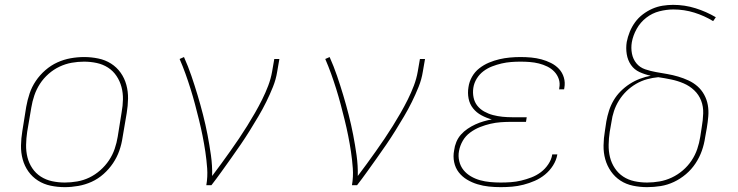

<svg xmlns="http://www.w3.org/2000/svg" viewBox="-20 -763 3040 791"><path d="M247 8Q217 8 188.5 2Q160 -4 136.5 -19Q113 -34 97 -56.5Q81 -79 73.5 -106.5Q66 -134 66.5 -163.5Q67 -193 72 -223L88 -323Q93 -351 102 -378Q111 -405 127.5 -429.5Q144 -454 167 -474Q190 -494 216.5 -506Q243 -518 271 -523Q299 -528 327 -528Q356 -528 385 -522Q414 -516 437.5 -501Q461 -486 477 -463.5Q493 -441 500.5 -413.5Q508 -386 507.5 -356.5Q507 -327 502 -297L485 -197Q481 -169 471.5 -142Q462 -115 445.5 -90.5Q429 -66 406.5 -46Q384 -26 357.5 -14Q331 -2 302.5 3Q274 8 247 8ZM247 -11Q272 -11 298 -15.5Q324 -20 348 -31.5Q372 -43 393 -61.5Q414 -80 429 -102.5Q444 -125 452.5 -150Q461 -175 465 -200L481 -300Q486 -327 486.5 -353.5Q487 -380 480.5 -404.5Q474 -429 460 -450Q446 -471 425 -484.5Q404 -498 378.5 -503.5Q353 -509 326 -509Q301 -509 275.5 -504.5Q250 -500 225.5 -488.5Q201 -477 180 -458.5Q159 -440 144.5 -417.5Q130 -395 121.5 -370Q113 -345 109 -320L92 -220Q88 -193 87.5 -166.5Q87 -140 93 -115.5Q99 -91 113 -70Q127 -49 148 -35.5Q169 -22 194.5 -16.5Q220 -11 247 -11Z M830 0Q836 -35 833.5 -69.5Q831 -104 826 -137.5Q821 -171 814.5 -203.5Q808 -236 800 -268.5Q792 -301 783.5 -333Q775 -365 765 -397Q755 -429 744 -459.5Q733 -490 720 -520L738 -528Q755 -490 768.5 -450.5Q782 -411 794 -371Q806 -331 816.5 -290Q827 -249 835 -207.5Q843 -166 849 -123.5Q855 -81 854 -38Q873 -63 891.5 -88.5Q910 -114 928.5 -140Q947 -166 964.5 -192Q982 -218 998.5 -244.5Q1015 -271 1030.5 -298Q1046 -325 1060 -353Q1074 -381 1085 -410Q1096 -439 1101 -468L1110 -520H1131L1122 -468Q1117 -436 1104.5 -405Q1092 -374 1077 -343.5Q1062 -313 1044.5 -283.5Q1027 -254 1009 -225Q991 -196 971.5 -167.5Q952 -139 932 -111Q912 -83 892 -55Q872 -27 851 0Z M1430 0Q1436 -35 1433.5 -69.5Q1431 -104 1426 -137.5Q1421 -171 1414.5 -203.5Q1408 -236 1400 -268.5Q1392 -301 1383.5 -333Q1375 -365 1365 -397Q1355 -429 1344 -459.5Q1333 -490 1320 -520L1338 -528Q1355 -490 1368.5 -450.5Q1382 -411 1394 -371Q1406 -331 1416.5 -290Q1427 -249 1435 -207.5Q1443 -166 1449 -123.5Q1455 -81 1454 -38Q1473 -63 1491.5 -88.5Q1510 -114 1528.5 -140Q1547 -166 1564.5 -192Q1582 -218 1598.5 -244.5Q1615 -271 1630.5 -298Q1646 -325 1660 -353Q1674 -381 1685 -410Q1696 -439 1701 -468L1710 -520H1731L1722 -468Q1717 -436 1704.5 -405Q1692 -374 1677 -343.5Q1662 -313 1644.5 -283.5Q1627 -254 1609 -225Q1591 -196 1571.5 -167.5Q1552 -139 1532 -111Q1512 -83 1492 -55Q1472 -27 1451 0Z M2043 8Q2018 8 1994 5.5Q1970 3 1947 -4Q1924 -11 1904 -23Q1884 -35 1870 -53Q1856 -71 1851 -95Q1846 -119 1851 -144Q1853 -161 1860 -178Q1867 -195 1879 -208.5Q1891 -222 1906.5 -232.5Q1922 -243 1938.5 -250.5Q1955 -258 1972 -263Q1989 -268 2006 -271Q1984 -277 1963.5 -288Q1943 -299 1929 -316.5Q1915 -334 1910.5 -357Q1906 -380 1910 -404Q1913 -426 1924.5 -446.5Q1936 -467 1954.5 -481.5Q1973 -496 1994.5 -505Q2016 -514 2037.5 -519Q2059 -524 2081 -526Q2103 -528 2124 -528Q2147 -528 2168.5 -526Q2190 -524 2210.5 -518.5Q2231 -513 2250 -503.5Q2269 -494 2283 -479Q2297 -464 2303 -443.5Q2309 -423 2305 -401Q2305 -400 2304.5 -398.5Q2304 -397 2304 -395H2283Q2284 -396 2284 -397.5Q2284 -399 2284 -400Q2288 -420 2282 -437.5Q2276 -455 2263.5 -468Q2251 -481 2234.5 -489Q2218 -497 2200 -501.5Q2182 -506 2163 -507.5Q2144 -509 2124 -509Q2105 -509 2085.5 -507.5Q2066 -506 2046.5 -501.5Q2027 -497 2007.5 -489.5Q1988 -482 1971.5 -469.5Q1955 -457 1944 -439Q1933 -421 1930 -401Q1927 -381 1931 -361.5Q1935 -342 1946.5 -327.5Q1958 -313 1975 -303.5Q1992 -294 2011 -289Q2030 -284 2050 -282Q2070 -280 2090 -280H2150L2147 -261H2087Q2065 -261 2043.5 -259.5Q2022 -258 2000.5 -253Q1979 -248 1957.5 -239.5Q1936 -231 1917 -217Q1898 -203 1886.5 -183Q1875 -163 1871 -141Q1867 -120 1872 -99Q1877 -78 1889.5 -62.5Q1902 -47 1920 -36.5Q1938 -26 1958 -20.5Q1978 -15 1999.5 -13Q2021 -11 2043 -11Q2064 -11 2085 -12.5Q2106 -14 2127 -19Q2148 -24 2169 -32Q2190 -40 2208 -53.5Q2226 -67 2239 -86.5Q2252 -106 2255 -126Q2255 -127 2255 -127Q2255 -127 2255 -127H2276Q2276 -127 2276 -126.5Q2276 -126 2276 -126Q2272 -103 2258.5 -81.5Q2245 -60 2225.5 -44Q2206 -28 2183 -18Q2160 -8 2136.5 -2Q2113 4 2090 6Q2067 8 2043 8Z M2646 8Q2616 8 2587.5 2Q2559 -4 2536 -19Q2513 -34 2497 -57Q2481 -80 2473.5 -107Q2466 -134 2466.5 -164Q2467 -194 2472 -223L2478 -263Q2482 -285 2489 -307Q2496 -329 2508 -349.5Q2520 -370 2537 -387Q2554 -404 2574 -417Q2594 -430 2616.5 -438.5Q2639 -447 2661 -451Q2637 -456 2615 -466Q2593 -476 2579.5 -495.5Q2566 -515 2562 -540Q2558 -565 2562 -590Q2566 -611 2574.5 -632Q2583 -653 2596.5 -671.5Q2610 -690 2628.5 -704Q2647 -718 2667.5 -727Q2688 -736 2710 -739.5Q2732 -743 2753 -743Q2801 -743 2845.5 -729Q2890 -715 2929 -692L2918 -676Q2882 -698 2840.5 -711Q2799 -724 2754 -724Q2726 -724 2696.5 -716.5Q2667 -709 2642.5 -690Q2618 -671 2603 -644Q2588 -617 2583 -589Q2579 -565 2583.5 -542Q2588 -519 2602 -502Q2616 -485 2638 -477.5Q2660 -470 2683 -466Q2706 -462 2729 -458Q2752 -454 2774 -447.5Q2796 -441 2816.5 -431.5Q2837 -422 2853.5 -407.5Q2870 -393 2881 -373Q2892 -353 2896 -330.5Q2900 -308 2898 -284Q2896 -260 2892 -236L2885 -197Q2881 -169 2871.5 -142Q2862 -115 2845.5 -90Q2829 -65 2806 -45.5Q2783 -26 2756.5 -13.5Q2730 -1 2702 3.5Q2674 8 2646 8ZM2646 -11Q2671 -11 2697 -15.5Q2723 -20 2747.5 -31.5Q2772 -43 2793 -61Q2814 -79 2829 -101.5Q2844 -124 2852.5 -149Q2861 -174 2865 -200L2871 -239Q2876 -267 2877 -295.5Q2878 -324 2868.5 -348.5Q2859 -373 2840 -391Q2821 -409 2796.5 -419.5Q2772 -430 2745.5 -435.5Q2719 -441 2692 -445Q2669 -443 2645.5 -436.5Q2622 -430 2600.5 -417.5Q2579 -405 2561 -387.5Q2543 -370 2530 -349Q2517 -328 2509.5 -305.5Q2502 -283 2499 -260L2492 -220Q2488 -194 2487.5 -167Q2487 -140 2493 -115.5Q2499 -91 2513 -70Q2527 -49 2547.5 -35.5Q2568 -22 2593.5 -16.5Q2619 -11 2646 -11Z"/></svg>

Font: Iosevka SS04 Th Ex Obl
Style: Regular
Weight: 100
Width: 7
Italic angle: -9°
Monospace: yes
Designer: Belleve Invis
Foundry: Belleve Invis
Version: Version 19.0.0; ttfautohint (v1.8.4)